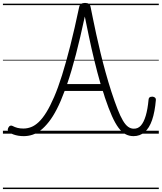

<svg xmlns="http://www.w3.org/2000/svg" viewBox="-20 -914 1106 1313"><path d="M142 17Q123 17 105 14Q87 11 72 5.5Q57 0 46 -7Q38 -11 34.5 -19.5Q31 -28 36 -39Q42 -51 49.5 -54Q57 -57 65 -53Q82 -44 99.5 -39.5Q117 -35 140 -35Q167 -35 193 -45Q219 -55 245 -79.5Q271 -104 297 -146Q323 -188 350 -250.5Q377 -313 404.5 -400.5Q432 -488 461 -602.5Q490 -717 521 -864Q524 -880 534.5 -887Q545 -894 561 -894Q578 -894 587.5 -887.5Q597 -881 600 -864Q606 -835 615.5 -787.5Q625 -740 638 -680.5Q651 -621 667 -554.5Q683 -488 702 -419.5Q721 -351 742 -286Q765 -216 784 -167.5Q803 -119 820.5 -89.5Q838 -60 856 -47Q874 -34 894 -34Q923 -33 943 -55Q963 -77 976.5 -122Q990 -167 996 -233Q997 -244 1003 -248.5Q1009 -253 1023 -253Q1034 -252 1040.5 -246Q1047 -240 1046 -231Q1039 -148 1020 -93Q1001 -38 969 -10.5Q937 17 893 17Q864 17 839 4Q814 -9 791 -39.5Q768 -70 745.5 -120.5Q723 -171 697 -248Q694 -259 690.5 -270Q687 -281 683 -292H422Q396 -221 369 -168.5Q342 -116 314 -80.5Q286 -45 258.5 -23.5Q231 -2 202 7.5Q173 17 142 17ZM439 -339H668Q645 -419 624.5 -503.5Q604 -588 588 -665Q572 -742 560 -801Q529 -656 499 -541Q469 -426 439 -339ZM0 369H1066V379H0ZM0 -20H1066V0H0ZM0 -505H1066V-500H0ZM0 -889H1066V-879H0Z"/></svg>

Font: Playwrite HR Lijeva Guides
Style: Regular
Weight: 400
Designer: Veronika Burian, José Scaglione
Foundry: TypeTogether
Version: Version 1.003